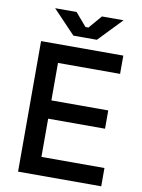

<svg xmlns="http://www.w3.org/2000/svg" viewBox="-96 -949 750 1014"><g transform="rotate(10 279.5 -442.0)"><path d="M73 0H519V-98H181V-303H486V-401H181V-602H514V-700H73ZM116 -884 236 -758H362L483 -884H367L307 -814H291L231 -884Z"/></g></svg>

Font: Meta Space Medium
Style: Regular
Weight: 500
Designer: Meta Pool / Florian Karsten
Foundry: Meta Pool / Florian Karsten
Version: Version 2.000;Glyphs 3.1.1 (3137)